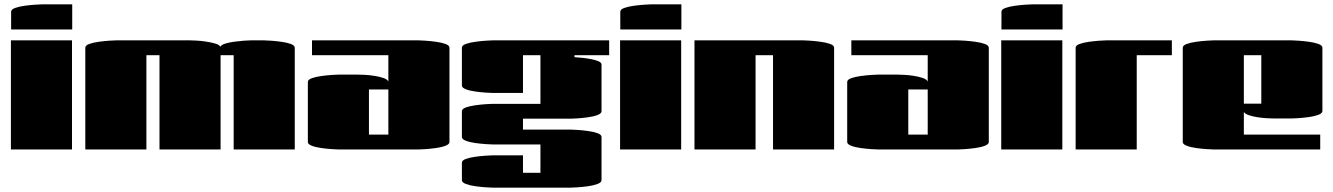

<svg xmlns="http://www.w3.org/2000/svg" viewBox="-20 -685 6111 880"><path d="M311 -550H31V-631Q31 -642 49 -648.5Q67 -655 92.5 -658.5Q118 -662 140.5 -663.5Q163 -665 171 -665H311ZM30 -500H310V0H30Z M651 0H371V-466Q371 -477 389 -483.5Q407 -490 432.5 -493.5Q458 -497 480.5 -498.5Q503 -500 511 -500H851Q859 -500 879.5 -499Q900 -498 923.5 -494.5Q947 -491 966 -485.5Q985 -480 990 -471Q995 -480 1013.5 -485.5Q1032 -491 1054.5 -494Q1077 -497 1097.5 -498.5Q1118 -500 1128 -500H1191Q1199 -500 1221.5 -498.5Q1244 -497 1269.5 -493.5Q1295 -490 1313 -483.5Q1331 -477 1331 -466V0H1051V-432H991V0H711V-432H651Z M1410 -432V-500H1900Q1908 -500 1930.5 -498.5Q1953 -497 1978.5 -493.5Q2004 -490 2022 -483.5Q2040 -477 2040 -466V-34Q2040 -24 2022 -17Q2004 -10 1978.5 -6.5Q1953 -3 1930.5 -1.5Q1908 0 1900 0H1531Q1523 0 1500.5 -1.5Q1478 -3 1452.5 -6.5Q1427 -10 1409 -17Q1391 -24 1391 -34V-309Q1391 -320 1409 -326.5Q1427 -333 1452.5 -336.5Q1478 -340 1500.5 -341.5Q1523 -343 1531 -343H1620Q1631 -343 1651.5 -342Q1672 -341 1695 -337.5Q1718 -334 1736 -328Q1754 -322 1759 -313Q1760 -312 1760 -309V-432ZM1760 -275H1671V-68H1760Z M2377 107H2457V-23H2237Q2229 -23 2206.5 -24.5Q2184 -26 2158.5 -29.5Q2133 -33 2115 -40Q2097 -47 2097 -57V-175Q2097 -186 2115 -192.5Q2133 -199 2158.5 -202.5Q2184 -206 2206.5 -207.5Q2229 -209 2237 -209H2457V-432H2377V-259H2237Q2229 -259 2206.5 -260.5Q2184 -262 2158.5 -265.5Q2133 -269 2115 -276Q2097 -283 2097 -293V-466Q2097 -477 2115 -483.5Q2133 -490 2158.5 -493.5Q2184 -497 2206.5 -498.5Q2229 -500 2237 -500H2772V-432H2613V-423Q2628 -422 2648.5 -420Q2669 -418 2689.5 -414Q2710 -410 2723.5 -404Q2737 -398 2737 -389V-175Q2737 -165 2719 -158Q2701 -151 2675.5 -147.5Q2650 -144 2627.5 -142.5Q2605 -141 2597 -141H2377V-91H2597Q2605 -91 2627.5 -89.5Q2650 -88 2675.5 -84.5Q2701 -81 2719 -74.5Q2737 -68 2737 -57V141Q2737 151 2719 158Q2701 165 2675.5 168.5Q2650 172 2627.5 173.5Q2605 175 2597 175H2237Q2229 175 2206.5 173.5Q2184 172 2158.5 168.5Q2133 165 2115 158Q2097 151 2097 141V61Q2097 50 2115 43.5Q2133 37 2158.5 33.5Q2184 30 2206.5 28.5Q2229 27 2237 27H2377Z M3103 -550H2823V-631Q2823 -642 2841 -648.5Q2859 -655 2884.5 -658.5Q2910 -662 2932.5 -663.5Q2955 -665 2963 -665H3103ZM2822 -500H3102V0H2822Z M3443 0H3163V-500H3663Q3671 -500 3693.5 -498.5Q3716 -497 3741.5 -493.5Q3767 -490 3785 -483.5Q3803 -477 3803 -466V0H3523V-432H3443Z M3882 -432V-500H4372Q4380 -500 4402.5 -498.5Q4425 -497 4450.5 -493.5Q4476 -490 4494 -483.5Q4512 -477 4512 -466V-34Q4512 -24 4494 -17Q4476 -10 4450.5 -6.5Q4425 -3 4402.5 -1.5Q4380 0 4372 0H4003Q3995 0 3972.5 -1.5Q3950 -3 3924.5 -6.5Q3899 -10 3881 -17Q3863 -24 3863 -34V-309Q3863 -320 3881 -326.5Q3899 -333 3924.5 -336.5Q3950 -340 3972.5 -341.5Q3995 -343 4003 -343H4092Q4103 -343 4123.5 -342Q4144 -341 4167 -337.5Q4190 -334 4208 -328Q4226 -322 4231 -313Q4232 -312 4232 -309V-432ZM4232 -275H4143V-68H4232Z M4850 -550H4570V-631Q4570 -642 4588 -648.5Q4606 -655 4631.5 -658.5Q4657 -662 4679.5 -663.5Q4702 -665 4710 -665H4850ZM4569 -500H4849V0H4569Z M5190 0H4910V-466Q4910 -477 4928 -483.5Q4946 -490 4971.5 -493.5Q4997 -497 5019.5 -498.5Q5042 -500 5050 -500H5351V-432H5190Z M6031 -68V0H5541Q5533 0 5510.5 -1.5Q5488 -3 5462.5 -6.5Q5437 -10 5419 -17Q5401 -24 5401 -34V-466Q5401 -477 5419 -483.5Q5437 -490 5462.5 -493.5Q5488 -497 5510.5 -498.5Q5533 -500 5541 -500H5901Q5909 -500 5931.5 -498.5Q5954 -497 5979.5 -493.5Q6005 -490 6023 -483.5Q6041 -477 6041 -466V-176Q6041 -166 6023 -159Q6005 -152 5979.5 -148.5Q5954 -145 5931.5 -143.5Q5909 -142 5901 -142H5820Q5810 -142 5789 -143Q5768 -144 5745 -147.5Q5722 -151 5704 -157Q5686 -163 5681 -172V-68ZM5681 -210H5761V-432H5681Z"/></svg>

Font: Gajraj One
Style: Regular
Weight: 400
Designer: Saurabh Sharma
Foundry: Saurabh Sharma
Version: Version 1.000